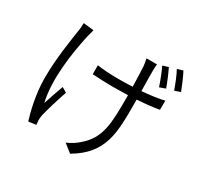

<svg xmlns="http://www.w3.org/2000/svg" viewBox="-182 -1036 1365 1324"><g transform="rotate(30 500.0 -374.0)"><path d="M738 -763H654C658 -748 662 -728 664 -705C666 -680 668 -610 670 -546C630 -544 590 -543 551 -543C497 -543 431 -547 388 -554V-483C430 -480 503 -477 552 -477C591 -477 631 -478 671 -479C671 -468 671 -458 671 -450C671 -254 668 -136 555 -40C531 -17 492 7 462 19L527 70C741 -55 738 -221 738 -450C738 -459 738 -470 738 -483C802 -487 863 -493 912 -502L913 -575C862 -563 800 -555 737 -550C736 -614 734 -684 735 -706C735 -728 736 -748 738 -763ZM241 -748 158 -757C158 -740 157 -715 153 -694C141 -610 114 -457 114 -294C114 -169 146 -40 166 22L226 14C225 4 224 -9 223 -18C222 -30 224 -49 227 -63C238 -111 269 -213 292 -280L253 -303C234 -251 212 -188 198 -144C158 -315 192 -535 225 -687C229 -705 236 -731 241 -748ZM818 -788 773 -774C792 -736 815 -677 829 -633L876 -650C862 -690 836 -752 818 -788ZM917 -818 872 -804C893 -767 915 -710 931 -665L977 -681C961 -722 936 -782 917 -818Z"/></g></svg>

Font: Source Han Sans JP Normal
Style: Regular
Weight: 350
Designer: Ryoko NISHIZUKA 西塚涼子 (kana, bopomofo & ideographs); Paul D. Hunt (Latin, Greek & Cyrillic); Sandoll Communications 산돌커뮤니
Foundry: Adobe
Version: Version 2.002;hotconv 1.0.116;makeotfexe 2.5.65601